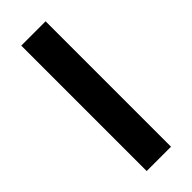

<svg xmlns="http://www.w3.org/2000/svg" viewBox="-239 -750 779 779"><g transform="rotate(-45 151.0 -360.0)"><path d="M81.1 -719.7H220.7V0H81.1Z"/></g></svg>

Font: Reddit Sans Vanilla
Style: Bold
Weight: 700
Designer: Stephen Hutchings
Foundry: Reddit
Version: Version 1.013